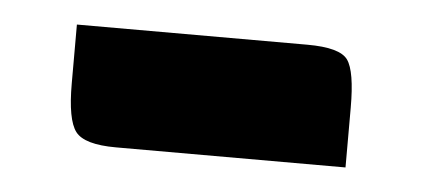

<svg xmlns="http://www.w3.org/2000/svg" viewBox="-26 -734 452 205"><g transform="rotate(5 199.5 -631.5)"><path d="M349 -568H103Q69 -568 59.5 -580.5Q50 -593 50 -632V-695H297Q332 -695 340.5 -683Q349 -671 349 -632Z"/></g></svg>

Font: Changa One
Style: Regular
Weight: 400
Designer: Eduardo Rodriguez Tunni
Foundry: Eduardo Rodriguez Tunni
Version: Version 1.003